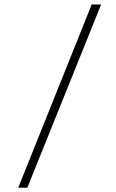

<svg xmlns="http://www.w3.org/2000/svg" viewBox="-20 -782 529 875"><path d="M63 73.7 397.9 -761.7H440.9L104.5 73.7Z"/></svg>

Font: Comme ExtraLight
Style: Regular
Weight: 250
Version: Version 1.000;gftools[0.9.27]